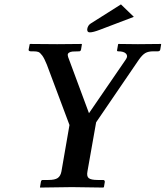

<svg xmlns="http://www.w3.org/2000/svg" viewBox="-20 -844 746 865"><path d="M256.8 -71.8 293 -280.8 190.9 -553.2Q179.7 -581.1 170.2 -594Q160.6 -606.9 152.8 -609.9Q145 -612.8 129.9 -612.8H119.1Q114.3 -612.8 111.3 -614.7Q108.4 -616.7 108.9 -620.1L113.8 -645L116.2 -646Q225.1 -645 237.8 -645L347.2 -646L349.1 -645L345.2 -621.1Q343.3 -612.8 336.9 -612.8Q316.9 -612.8 306.9 -611.8Q296.9 -610.8 290.8 -606.7Q284.7 -602.5 285.2 -595.7Q285.6 -588.9 291 -576.2L380.9 -334L546.9 -576.2Q557.6 -591.3 547.9 -602.1Q538.1 -612.8 512.2 -612.8Q505.4 -612.8 507.8 -620.1L512.2 -645L514.2 -646Q589.8 -645 601.1 -645L704.1 -646L706.1 -645L702.1 -621.1Q700.7 -612.8 690.9 -612.8H670.9Q648.4 -612.8 634.8 -605Q621.1 -597.2 605 -574.2L413.1 -293L374 -71.8Q369.6 -49.3 380.1 -41.3Q390.6 -33.2 419.9 -33.2H444.8Q448.2 -33.2 450.4 -30.8Q452.6 -28.3 452.1 -23.9L448.2 -1L444.8 1Q340.8 -1 304.2 -1L160.2 1V-1L164.1 -23.9Q165.5 -33.2 171.9 -33.2H198.2Q227.1 -33.2 240 -42Q252.9 -50.8 256.8 -71.8ZM524.9 -824.2 583 -768.1 430.2 -710Q399.4 -698.2 384.8 -698.2Q373 -698.2 373 -710V-712.9Q375.5 -729.5 388.2 -737.8Z"/></svg>

Font: Linux Libertine
Style: Bold Italic
Weight: 700
Italic angle: -11.5°
Designer: Philipp H. Poll
Foundry: Philipp H. Poll
Version: Version 4.0.5